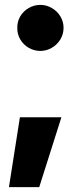

<svg xmlns="http://www.w3.org/2000/svg" viewBox="-20 -647 328 786"><path d="M140.6 119.1H16.6L61.5 -167H231.4ZM50.8 -533.2Q50.3 -558.6 63 -580.1Q75.7 -601.6 97.7 -614.3Q119.6 -627 145.5 -627Q169.9 -627 191.9 -614.3Q213.9 -601.6 227.1 -580.1Q240.2 -558.6 240.2 -533.2Q240.2 -507.3 227.1 -485.6Q213.9 -463.9 191.9 -451.2Q169.9 -438.5 145.5 -438.5Q119.6 -438.5 97.7 -451.2Q75.7 -463.9 63 -485.6Q50.3 -507.3 50.8 -533.2Z"/></svg>

Font: Pretendard GOV Black
Style: Regular
Weight: 900
Designer: Base glyphs from Inter by Rasmus Andersson; Hangeul glyphs from Noto Sans CJK(Source Han Sans) by Jang Soo-young and Kan
Foundry: Kil Hyung-jin
Version: Version 1.309